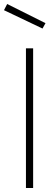

<svg xmlns="http://www.w3.org/2000/svg" viewBox="-38 -942 278 962"><path d="M92 -700H128V0H92ZM-18 -891 -2 -922 190 -826 175 -799Z"/></svg>

Font: Cairo ExtraLight
Style: Regular
Weight: 275
Designer: Mohamed Gaber, Accademia di Belle Arti di Urbino and others
Foundry: Kief Type Foundry, Accademia di Belle Arti di Urbino and others
Version: Version 3.011